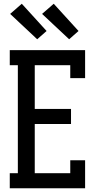

<svg xmlns="http://www.w3.org/2000/svg" viewBox="-20 -1002 540 1022"><path d="M32 0V-80H75V-655H32V-735H433V-586H354V-655H165V-422H358V-342H165V-80H354V-149H433V0ZM348 -793 204 -928 266 -982 398 -837ZM178 -793 34 -928 96 -982 228 -837Z"/></svg>

Font: Iosevka Curly Slab Medium
Style: Regular
Weight: 500
Monospace: yes
Designer: Belleve Invis
Foundry: Belleve Invis
Version: Version 22.1.2; ttfautohint (v1.8.4)